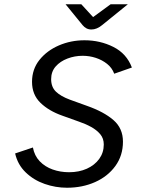

<svg xmlns="http://www.w3.org/2000/svg" viewBox="-20 -869 672 901"><path d="M294.4 12Q240.8 12 189.5 -5.9Q138.2 -23.8 100.7 -59.9Q63.1 -95.9 51 -148.9L134.4 -176.9Q141.6 -138.2 166.3 -112.3Q191.1 -86.4 227.2 -73.6Q263.3 -60.8 304.1 -60.8Q350.7 -60.8 387.5 -77.3Q424.3 -93.9 445.7 -123.4Q467 -152.9 467 -191.1Q467 -219.7 450.2 -239.5Q433.4 -259.2 407.3 -273.5Q381.1 -287.9 350.5 -298.2L272.7 -326.1Q209.2 -348.4 169.8 -386.6Q130.3 -424.9 130.3 -484.9Q130.3 -544.2 165.3 -588Q200.4 -631.7 256.5 -655.9Q312.6 -680 376.5 -680Q450.2 -680 512.2 -648.7Q574.3 -617.4 598.9 -552.1L516 -523.1Q505.7 -551 482.4 -569.4Q459.1 -587.8 429.4 -597.5Q399.6 -607.2 368 -607.2Q330.5 -607.2 296.5 -594.2Q262.5 -581.3 241.2 -557Q220 -532.7 220 -497.6Q220 -460.6 242.5 -438.9Q265 -417.2 307.9 -401.3L389 -372Q467.6 -344.3 512.3 -305.6Q557 -267 557 -204.2Q557 -138.9 521.3 -89.9Q485.6 -40.9 426.1 -14.5Q366.6 12 294.4 12ZM409.2 -730.6Q395.9 -730.6 385.7 -736Q375.5 -741.3 367.5 -751.1L287.6 -849.1H361.5L416.8 -788.8L499.3 -849.1H580.1L459.1 -751.1Q434.1 -730.6 409.2 -730.6Z"/></svg>

Font: Atkinson Hyperlegible Mono ExtraLight
Style: Italic
Weight: 200
Italic angle: -12°
Monospace: yes
Designer: Elliott Scott, Megan Eiswerth, Linus Boman, Theodore Petrosky, Letters from Sweden
Foundry: Applied Design Works, Letters from Sweden
Version: Version 2.001